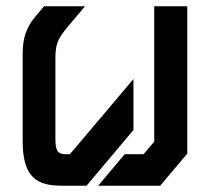

<svg xmlns="http://www.w3.org/2000/svg" viewBox="-20 -590 672 610"><path d="M202 -100H189C165 -100 156 -109 156 -148V-402C156 -449 162 -465 196 -506L250 -570H120L92 -537C63 -502 52 -469 52 -417V-141C52 -24 100 0 176 0H255L404 -177V-339ZM470 -140 436 -100H376L292 0H489L575 -102V-570H470Z"/></svg>

Font: Tekex
Style: Regular
Weight: 400
Designer: NC Empire
Foundry: NC Empire
Version: Version 1.001;hotconv 1.0.109;makeotfexe 2.5.65596